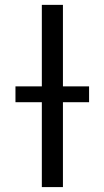

<svg xmlns="http://www.w3.org/2000/svg" viewBox="-20 -762 425 782"><path d="M236.3 0H150.4V-345.7H43V-410.2H150.4V-742.2H236.3V-410.2H342.8V-345.7H236.3Z"/></svg>

Font: Lunasima
Style: Regular
Weight: 400
Designer: The DocRepair Project, Monotype Design Team
Foundry: Google
Version: Version 2.009